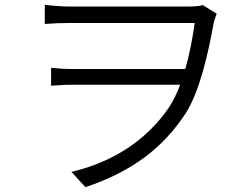

<svg xmlns="http://www.w3.org/2000/svg" viewBox="-20 -734 1040 793"><path d="M165 -714V-635C202 -638 235 -639 266 -639C335 -639 723 -639 784 -639C776 -581 764 -513 745 -449H279C247 -449 218 -451 191 -454V-380C220 -382 247 -384 281 -384H724C711 -349 696 -318 679 -292C587 -156 448 -65 275 -24L333 39C526 -26 652 -122 747 -266C805 -357 841 -517 863 -642C867 -657 872 -668 875 -677L818 -713C803 -709 783 -707 762 -707C713 -707 334 -707 266 -707C225 -707 185 -712 165 -714Z"/></svg>

Font: Noto Sans JP DemiLight
Style: Regular
Weight: 350
Designer: Ryoko NISHIZUKA 西塚涼子 (kana, bopomofo & ideographs); Paul D. Hunt (Latin, Greek & Cyrillic); Sandoll Communications 산돌커뮤니
Foundry: Adobe
Version: Version 2.004;hotconv 1.0.118;makeotfexe 2.5.65603